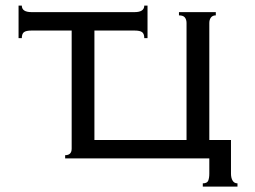

<svg xmlns="http://www.w3.org/2000/svg" viewBox="-20 -571 919 692"><path d="M320.3 -66.4H652.3V-488.3Q652.3 -500 646.5 -507.8Q640.6 -515.6 625 -515.6V-527.3H757.8V-515.6Q746.1 -515.6 740.2 -507.8Q734.4 -500 734.4 -488.3V-66.4H812.5V54.7Q812.5 70.3 818.4 80.1Q824.2 89.8 835.9 89.8V101.6H710.9V89.8Q726.6 89.8 730.5 80.1Q734.4 70.3 734.4 54.7V0H214.8V-11.7Q226.6 -11.7 232.4 -17.6Q238.3 -23.4 238.3 -35.2V-460.9H93.8Q74.2 -460.9 66.4 -455.1Q58.6 -449.2 58.6 -433.6H46.9V-550.8H58.6Q58.6 -527.3 93.8 -527.3H464.8Q500 -527.3 500 -550.8H511.7V-433.6H500Q500 -449.2 492.2 -455.1Q484.4 -460.9 464.8 -460.9H320.3Z"/></svg>

Font: 和音 by 宁静之雨，公众号njzyshare
Style: Regular
Weight: 400
Designer: Steve Matteson
Foundry: Ascender Corporation
Version: Version 6.00;June 8, 2018;FontCreator 11.0.0.2388 32-bit